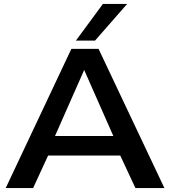

<svg xmlns="http://www.w3.org/2000/svg" viewBox="-20 -954 863 974"><path d="M9 0 342 -706H480L814 0H667L590 -165H224L148 0ZM259 -264H555L407 -599ZM365 -748 502 -934H625L462 -748Z"/></svg>

Font: Georama Extended Medium
Style: Regular
Weight: 500
Width: 7
Designer: Jean-Baptiste Levee
Foundry: Production Type
Version: Version 1.000